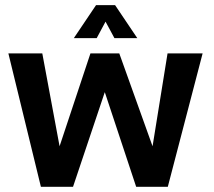

<svg xmlns="http://www.w3.org/2000/svg" viewBox="-20 -718 821 738"><path d="M12.2 -512.7H142.6L209 -155.8L327.6 -512.7H438.5L566.4 -155.8L624 -512.7H758.8L625 0H503.4L382.8 -363.8L260.7 0H137.2ZM349.1 -698.2H422.4L507.8 -571.3H419.9L385.7 -634.8L351.6 -571.3H263.7Z"/></svg>

Font: Voltera
Style: Bold
Weight: 700
Designer: Bernd Montag
Version: Version 1.301